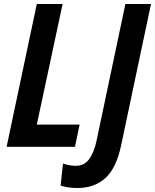

<svg xmlns="http://www.w3.org/2000/svg" viewBox="-20 -734 775 960"><path d="M355 0 378 -111H164L293 -714H164L13 0ZM586 -9 735 -714H607L462 -27Q450 28 426 61.5Q402 95 359 95Q328 95 295 84L283 194Q299 199 319 202.5Q339 206 367 206Q453 206 507.5 156Q562 106 586 -9Z"/></svg>

Font: Noto Sans UI SemiCondensed
Style: Bold Italic
Weight: 700
Width: 4
Designer: Monotype Design Team
Foundry: Monotype Imaging Inc.
Version: 1.001